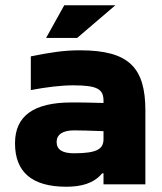

<svg xmlns="http://www.w3.org/2000/svg" viewBox="-20 -700 616 729"><path d="M284 -509C222 -509 172 -501 97 -486V-358C155 -369 211 -376 258 -376C351 -376 373 -361 373 -317V-309C316 -311 274 -311 252 -311C108 -311 37 -260 37 -156C37 -46 102 9 232 9C287 9 336 -3 368 -42H373V0H532V-280C532 -443 470 -509 284 -509ZM155 -556H273L418 -680H224ZM195 -161C195 -189 218 -205 261 -205C280 -205 321 -204 373 -202V-172C373 -135 350 -118 261 -118C218 -118 195 -131 195 -161Z"/></svg>

Font: LT Wave Alt Black
Style: Regular
Weight: 900
Designer: Daniel Lyons
Version: Version 2.5 (Glyphs App)